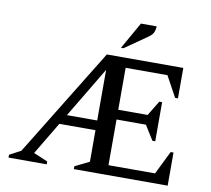

<svg xmlns="http://www.w3.org/2000/svg" viewBox="-90 -965 1174 1068"><g transform="rotate(10 496.5 -431.0)"><path d="M464 -660H896V-488H880L816 -605H580V-368H746L797 -452H813V-231H797L746 -313H580V-55H843L908 -187H924V0H394V-16L475 -56V-234H271L161 -50L241 -16V0H25V-16L89 -50ZM304 -289H475V-575ZM535 -710 621 -862H710Q710 -846 703.5 -829.5Q697 -813 675 -798L549 -710Z"/></g></svg>

Font: Spectral Medium
Style: Regular
Weight: 500
Designer: Jean-Baptiste Levee
Foundry: Production Type
Version: Version 2.001